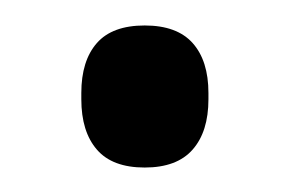

<svg xmlns="http://www.w3.org/2000/svg" viewBox="-20 -124 231 153"><path d="M95.3 9.5Q69.5 9.5 57.2 -4.8Q44.8 -19.1 44.8 -44.9V-49.9Q44.8 -75.6 57.2 -89.7Q69.5 -103.7 95.3 -103.7Q121 -103.7 133.5 -89.7Q146.1 -75.6 146.1 -49.9V-44.9Q146.1 -19.1 133.5 -4.8Q121 9.5 95.3 9.5Z"/></svg>

Font: Anek Kannada Medium
Style: Regular
Weight: 500
Designer: Vaishnavi Murthy, Maithili Shingre (Kannada) & Yesha Goshar (Latin)
Foundry: Ek Type
Version: Version 1.003